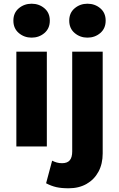

<svg xmlns="http://www.w3.org/2000/svg" viewBox="-20 -788 640 1033"><path d="M68 0V-510H232V0ZM150 -585.5Q110.5 -585.5 81.2 -610.2Q52 -635 52 -677Q52 -719 81.2 -743.5Q110.5 -768 150 -768Q190 -768 219 -743.5Q248 -719 248 -677Q248 -635 219 -610.2Q190 -585.5 150 -585.5ZM349.5 225Q310 225 282.8 218.8Q255.5 212.5 228 198L260.5 76.5Q273.5 83 286 86.5Q298.5 90 314 90Q342.5 90 355.5 74.2Q368.5 58.5 368.5 27V-510H532.5V37.5Q532.5 93.5 509.8 135.8Q487 178 445.8 201.5Q404.5 225 349.5 225ZM450.5 -585.5Q411 -585.5 381.8 -610.2Q352.5 -635 352.5 -677Q352.5 -719 381.8 -743.5Q411 -768 450.5 -768Q490.5 -768 519.5 -743.5Q548.5 -719 548.5 -677Q548.5 -635 519.5 -610.2Q490.5 -585.5 450.5 -585.5Z"/></svg>

Font: Geologica Cursive
Style: Bold
Weight: 700
Designer: Sindre Bremnes, Frode Helland
Foundry: Monokrom Skriftforlag AS
Version: Version 1.010;gftools[0.9.28]